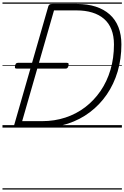

<svg xmlns="http://www.w3.org/2000/svg" viewBox="-20 -1030 1004 1550"><path d="M117 0Q89 0 94 -19L370 -979Q373 -989 380 -993.5Q387 -998 403 -998H601Q686 -998 752.5 -976.5Q819 -955 865.5 -913.5Q912 -872 936 -811Q960 -750 960 -671Q960 -554 929.5 -452Q899 -350 842 -267Q785 -184 705.5 -124Q626 -64 528.5 -32Q431 0 320 0ZM159 -52H320Q420 -52 508 -81Q596 -110 667.5 -164.5Q739 -219 791.5 -295.5Q844 -372 872 -467Q900 -562 900 -671Q900 -740 879.5 -792Q859 -844 819.5 -878Q780 -912 724 -929Q668 -946 599 -946H416ZM116 -476Q103 -476 101 -482.5Q99 -489 102 -500Q104 -511 109 -517Q114 -523 127 -523H518Q532 -523 533.5 -516Q535 -509 533 -499Q530 -488 525 -482Q520 -476 508 -476ZM0 490H964V500H0ZM0 -20H964V0H0ZM0 -505H964V-500H0ZM0 -1010H964V-1000H0Z"/></svg>

Font: Playwrite TZ Guides
Style: Regular
Weight: 400
Designer: Veronika Burian, José Scaglione
Foundry: TypeTogether
Version: Version 1.003